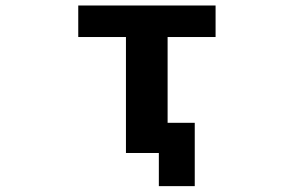

<svg xmlns="http://www.w3.org/2000/svg" viewBox="-20 -543 1040 684"><path d="M673.8 -105.5V120.1H545.9V2H524.4H428.7V-411.1H258.8V-523.4H748V-411.1H577.1V-105.5Z"/></svg>

Font: GenEi Gothic M Regular
Style: Bold
Weight: 700
Designer: o_tamon (Modified); [Source Han Sans]
Ryoko NISHIZUKA  (kana & ideographs); Paul D. Hunt (Latin, Greek & Cyrillic); Wenl
Version: Version 1.1a;Original Version 1.004